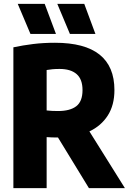

<svg xmlns="http://www.w3.org/2000/svg" viewBox="-20 -970 666 990"><path d="M49 0V-726Q98 -736.5 150.8 -743Q203.5 -749.5 263.5 -749.5Q570 -749.5 570 -505.5Q570 -428 535.8 -374.5Q501.5 -321 441 -292.5L624 0H438.5L279 -261Q260.5 -261 247.5 -261.5Q234.5 -262 220.5 -263V0ZM279.5 -397.5Q341 -397.5 373.2 -422.2Q405.5 -447 405.5 -505.5Q405.5 -561.5 375 -588Q344.5 -614.5 287 -614.5Q266 -614.5 250.5 -613Q235 -611.5 220.5 -609V-400.5Q235.5 -399 248.5 -398.2Q261.5 -397.5 279.5 -397.5ZM340.5 -795 275.5 -950H414.5L472 -795ZM137 -795 71.5 -950H210.5L268.5 -795Z"/></svg>

Font: Encode Sans Condensed Condensed ExtraBold
Style: Regular
Weight: 800
Width: 3
Designer: Multiple Designers
Foundry: Impallari Type
Version: Version 3.000; ttfautohint (v1.8.3) -l 8 -r 50 -G 200 -x 14 